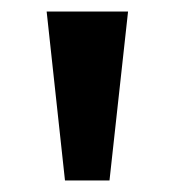

<svg xmlns="http://www.w3.org/2000/svg" viewBox="-20 -727 320 333"><path d="M60.9 -707H202.1L169.9 -414H92.7Z"/></svg>

Font: Pretendard GOV Variable
Style: Regular
Weight: 400
Designer: Base glyphs from Inter by Rasmus Andersson; Hangul glyphs from Noto Sans CJK(Source Han Sans) by Jang Soo-young and Kang
Foundry: Kil Hyung-jin
Version: Version 1.307;Glyphs 3.2 (3192)